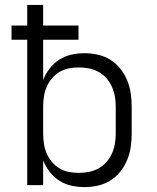

<svg xmlns="http://www.w3.org/2000/svg" viewBox="-20 -755 640 783"><path d="M324 8Q297 8 270.5 2Q244 -4 221.5 -18.5Q199 -33 182.5 -54.5Q166 -76 156 -101V0H91V-593H27V-651H91V-735H156V-651H300V-593H156V-429Q166 -454 182.5 -475.5Q199 -497 221.5 -511.5Q244 -526 270.5 -532Q297 -538 324 -538Q352 -538 379 -532Q406 -526 429.5 -511.5Q453 -497 470.5 -475Q488 -453 498.5 -427.5Q509 -402 513 -375Q517 -348 517 -320V-210Q517 -182 513 -155Q509 -128 498.5 -102.5Q488 -77 470.5 -55Q453 -33 429.5 -18.5Q406 -4 379 2Q352 8 324 8ZM301 -50Q322 -50 342.5 -54Q363 -58 381.5 -68Q400 -78 414 -94Q428 -110 436.5 -129Q445 -148 448.5 -168.5Q452 -189 452 -210V-320Q452 -341 448.5 -361.5Q445 -382 436.5 -401Q428 -420 414 -436Q400 -452 381.5 -462Q363 -472 342.5 -476Q322 -480 301 -480Q280 -480 260 -476Q240 -472 222.5 -461.5Q205 -451 191.5 -435Q178 -419 170 -400Q162 -381 159 -360.5Q156 -340 156 -320V-210Q156 -190 159 -169.5Q162 -149 170 -130Q178 -111 191.5 -95Q205 -79 222.5 -68.5Q240 -58 260 -54Q280 -50 301 -50Z"/></svg>

Font: Iosevka Curly Light Extended
Style: Regular
Weight: 300
Width: 7
Monospace: yes
Designer: Belleve Invis
Foundry: Belleve Invis
Version: Version 11.1.0; ttfautohint (v1.8.3)